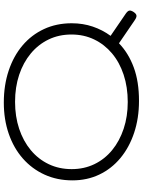

<svg xmlns="http://www.w3.org/2000/svg" viewBox="109 -843 749 1007"><g transform="rotate(-90 483.5 -339.5)"><path d="M916 -54Q930 -44 931.5 -35.5Q933 -27 924 -13Q918 -4 912 -0.5Q906 3 899 1.5Q892 0 883 -6L760 -90Q708 -40 633.5 -12.5Q559 15 458 15Q367 15 290.5 -10.5Q214 -36 158 -82.5Q102 -129 71.5 -193Q41 -257 41 -334Q41 -414 71 -480Q101 -546 155.5 -594Q210 -642 285 -668Q360 -694 449 -694Q540 -694 616.5 -668.5Q693 -643 748.5 -596Q804 -549 834.5 -483.5Q865 -418 865 -338Q865 -279 847.5 -227.5Q830 -176 799 -134ZM452 -44Q530 -44 595 -65.5Q660 -87 707 -126.5Q754 -166 780 -220Q806 -274 806 -339Q806 -405 780 -459Q754 -513 706.5 -552.5Q659 -592 594.5 -613.5Q530 -635 453 -635Q376 -635 311.5 -613.5Q247 -592 199.5 -552.5Q152 -513 126 -458.5Q100 -404 100 -338Q100 -273 126 -219Q152 -165 199.5 -126Q247 -87 311.5 -65.5Q376 -44 452 -44Z"/></g></svg>

Font: Fredoka SemiExpanded Light
Style: Regular
Weight: 300
Width: 6
Designer: Ben Nathan
Foundry: Milena B. Brandão, Ben Nathan
Version: Version 2.001